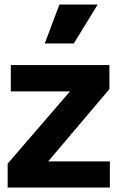

<svg xmlns="http://www.w3.org/2000/svg" viewBox="-20 -833 521 853"><path d="M14 0H468V-116H194L466 -437V-544H28V-427H291L14 -106ZM179 -640H308L414 -813H244Z"/></svg>

Font: Mluvka
Style: Bold
Weight: 700
Designer: Modified by Jiří Krblich, Original typeface by Gumpita Rahayu
Foundry: Gumpita Rahayu & Jiří Krblich
Version: Version 2.000;Glyphs 3.1.1 (3134)